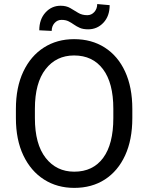

<svg xmlns="http://www.w3.org/2000/svg" viewBox="-20 -913 728 943"><path d="M629.9 -377.9V-333Q629.9 -226.6 594.5 -149.7Q559.1 -72.8 495.1 -31.5Q431.2 9.8 344.7 9.8Q260.7 9.8 196 -31.5Q131.3 -72.8 94.7 -149.7Q58.1 -226.6 58.1 -333V-377.9Q58.1 -484.4 94.5 -561.3Q130.9 -638.2 195.3 -679.4Q259.8 -720.7 343.8 -720.7Q430.2 -720.7 494.6 -679.4Q559.1 -638.2 594.5 -561.3Q629.9 -484.4 629.9 -377.9ZM536.6 -333V-378.9Q536.6 -505.9 485.8 -573.2Q435.1 -640.6 343.8 -640.6Q256.3 -640.6 203.9 -573.2Q151.4 -505.9 151.4 -378.9V-333Q151.4 -205.1 204.3 -137.5Q257.3 -69.8 344.7 -69.8Q436.5 -69.8 486.6 -137.5Q536.6 -205.1 536.6 -333ZM457.5 -893.1 518.6 -887.7Q518.6 -834 488 -801.5Q457.5 -769 413.1 -769Q388.2 -769 372.1 -776.1Q356 -783.2 343.3 -792.2Q330.6 -801.3 316.7 -808.3Q302.7 -815.4 282.2 -815.4Q261.7 -815.4 247.8 -799.8Q233.9 -784.2 233.9 -761.2L172.9 -764.2Q172.9 -817.9 203.1 -851.3Q233.4 -884.8 277.8 -884.8Q305.7 -884.8 325.2 -873.3Q344.7 -861.8 363.8 -850.1Q382.8 -838.4 408.7 -838.4Q429.2 -838.4 443.4 -854.2Q457.5 -870.1 457.5 -893.1Z"/></svg>

Font: Vazirmatn UI
Style: Regular
Weight: 400
Designer: Saber Rastikerdar
Foundry: Saber Rastikerdar
Version: Version 33.003